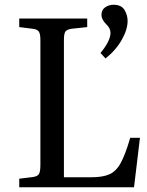

<svg xmlns="http://www.w3.org/2000/svg" viewBox="-20 -788 617 808"><path d="M61 0V-36L119 -43Q138 -46 144 -56Q150 -66 150 -94V-620Q150 -645 143.5 -655Q137 -665 117 -667L61 -674V-710H347V-674L281 -667Q262 -664 255.5 -655.5Q249 -647 249 -620V-42H365Q412 -42 440.5 -54.5Q469 -67 488.5 -103Q508 -139 528 -208H569L544 0ZM424 -542 403 -565Q445 -616 445 -650Q445 -669 427 -686Q407 -706 407 -725Q407 -747 423 -757.5Q439 -768 457 -768Q491 -768 504 -746Q517 -724 517 -700Q517 -664 492.5 -620.5Q468 -577 424 -542Z"/></svg>

Font: Literata 36pt
Style: Regular
Weight: 400
Designer: Latin by Veronika Burian and Jose Scaglione. Greek by Irene Vlachou. Cyrillic by Vera Evstafieva.
Foundry: TypeTogether
Version: Version 3.002